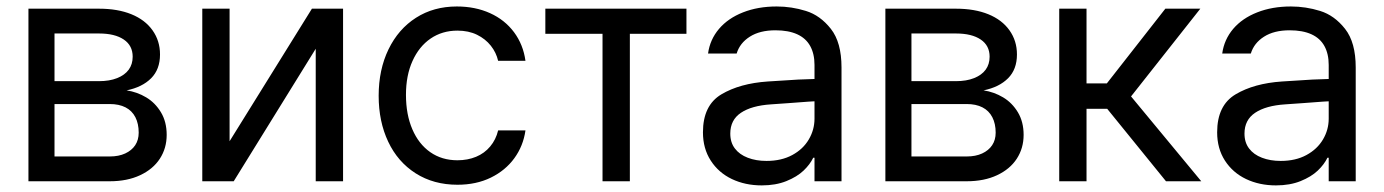

<svg xmlns="http://www.w3.org/2000/svg" viewBox="-20 -557 4253 590"><path d="M67.4 -530.3H284.2Q341.8 -530.3 383.8 -513.2Q425.8 -496.1 448.7 -463.9Q471.7 -431.6 471.7 -389.6Q471.7 -343.8 444.3 -316.4Q417 -289.1 369.1 -279.3Q401.4 -274.4 429.2 -257.8Q457 -241.2 474.6 -211.9Q492.2 -182.6 492.2 -142.6Q492.2 -101.6 471.2 -69.3Q450.2 -37.1 410.6 -18.6Q371.1 0 317.4 0H67.4ZM406.2 -149.4Q406.2 -176.8 396 -196.8Q385.7 -216.8 365.7 -227.1Q345.7 -237.3 317.4 -237.3H147.5V-76.2H317.4Q344.7 -76.2 364.7 -85.4Q384.8 -94.7 395.5 -110.8Q406.2 -127 406.2 -149.4ZM387.7 -382.8Q387.7 -417 360.4 -435.5Q333 -454.1 284.2 -454.1H147.5V-307.6H284.2Q316.4 -307.6 339.8 -316.9Q363.3 -326.2 375.5 -342.8Q387.7 -359.4 387.7 -382.8Z M938.5 -530.3H1034.2V0H950.2V-407.2L698.2 0H601.6V-530.3H685.5V-123Z M1143.6 -262.7Q1143.6 -342.8 1173.8 -405.3Q1204.1 -467.8 1258.3 -502.4Q1312.5 -537.1 1383.8 -537.1Q1440.4 -537.1 1485.8 -516.6Q1531.2 -496.1 1559.6 -458Q1587.9 -419.9 1594.7 -370.1H1510.7Q1504.9 -395.5 1488.3 -416.5Q1471.7 -437.5 1445.8 -450.2Q1419.9 -462.9 1385.7 -462.9Q1338.9 -462.9 1303.2 -438.5Q1267.6 -414.1 1247.6 -369.6Q1227.5 -325.2 1227.5 -265.6Q1227.5 -205.1 1247.1 -159.7Q1266.6 -114.3 1302.2 -89.4Q1337.9 -64.5 1385.7 -64.5Q1417 -64.5 1442.9 -75.2Q1468.8 -85.9 1486.3 -106.9Q1503.9 -127.9 1510.7 -156.2H1594.7Q1587.9 -108.4 1560.5 -70.8Q1533.2 -33.2 1488.3 -11.2Q1443.4 10.7 1385.7 10.7Q1312.5 10.7 1257.3 -24.4Q1202.1 -59.6 1172.9 -121.6Q1143.6 -183.6 1143.6 -262.7Z M1655.8 -530.3H2089.4V-453.1H1915.5V0H1831.5V-453.1H1655.8Z M2404.8 -240.2 2349.1 -236.3Q2289.6 -232.4 2256.8 -210.4Q2224.1 -188.5 2224.1 -146.5Q2224.1 -119.1 2238.3 -100.6Q2252.4 -82 2277.8 -72.3Q2303.2 -62.5 2335.4 -62.5Q2381.3 -62.5 2414.6 -80.6Q2447.8 -98.6 2465.3 -128.4Q2482.9 -158.2 2482.9 -192.4V-357.4Q2482.9 -391.6 2469.7 -415.5Q2456.5 -439.5 2429.7 -451.7Q2402.8 -463.9 2362.8 -463.9Q2314.9 -463.9 2284.2 -444.3Q2253.4 -424.8 2243.7 -392.6H2155.8Q2161.6 -435.5 2189.5 -468.3Q2217.3 -501 2263.2 -519Q2309.1 -537.1 2366.7 -537.1Q2412.6 -537.1 2456.5 -523.4Q2500.5 -509.8 2533.2 -468.3Q2565.9 -426.8 2565.9 -349.6V0H2482.9V-72.3H2479Q2469.2 -51.8 2449.2 -32.7Q2429.2 -13.7 2396.5 -0.5Q2363.8 12.7 2320.8 12.7Q2270 12.7 2229 -6.8Q2188 -26.4 2164.1 -63.5Q2140.1 -100.6 2140.1 -150.4Q2140.1 -233.4 2196.8 -267.1Q2253.4 -300.8 2339.4 -306.6Q2349.1 -307.6 2433.1 -312.5L2488.8 -314.5L2489.7 -246.1Q2481 -246.1 2404.8 -240.2Z M2700.7 -530.3H2917.5Q2975.1 -530.3 3017.1 -513.2Q3059.1 -496.1 3082 -463.9Q3105 -431.6 3105 -389.6Q3105 -343.8 3077.6 -316.4Q3050.3 -289.1 3002.4 -279.3Q3034.7 -274.4 3062.5 -257.8Q3090.3 -241.2 3107.9 -211.9Q3125.5 -182.6 3125.5 -142.6Q3125.5 -101.6 3104.5 -69.3Q3083.5 -37.1 3043.9 -18.6Q3004.4 0 2950.7 0H2700.7ZM3039.6 -149.4Q3039.6 -176.8 3029.3 -196.8Q3019 -216.8 2999 -227.1Q2979 -237.3 2950.7 -237.3H2780.8V-76.2H2950.7Q2978 -76.2 2998 -85.4Q3018.1 -94.7 3028.8 -110.8Q3039.6 -127 3039.6 -149.4ZM3021 -382.8Q3021 -417 2993.7 -435.5Q2966.3 -454.1 2917.5 -454.1H2780.8V-307.6H2917.5Q2949.7 -307.6 2973.1 -316.9Q2996.6 -326.2 3008.8 -342.8Q3021 -359.4 3021 -382.8Z M3234.9 -530.3H3318.8V-300.8H3381.3L3561 -530.3H3668.5L3455.6 -260.7L3671.4 0H3563L3382.3 -222.7H3318.8V0H3234.9Z M3984.9 -240.2 3929.2 -236.3Q3869.6 -232.4 3836.9 -210.4Q3804.2 -188.5 3804.2 -146.5Q3804.2 -119.1 3818.4 -100.6Q3832.5 -82 3857.9 -72.3Q3883.3 -62.5 3915.5 -62.5Q3961.4 -62.5 3994.6 -80.6Q4027.8 -98.6 4045.4 -128.4Q4063 -158.2 4063 -192.4V-357.4Q4063 -391.6 4049.8 -415.5Q4036.6 -439.5 4009.8 -451.7Q3982.9 -463.9 3942.9 -463.9Q3895 -463.9 3864.3 -444.3Q3833.5 -424.8 3823.7 -392.6H3735.8Q3741.7 -435.5 3769.5 -468.3Q3797.4 -501 3843.3 -519Q3889.2 -537.1 3946.8 -537.1Q3992.7 -537.1 4036.6 -523.4Q4080.6 -509.8 4113.3 -468.3Q4146 -426.8 4146 -349.6V0H4063V-72.3H4059.1Q4049.3 -51.8 4029.3 -32.7Q4009.3 -13.7 3976.6 -0.5Q3943.8 12.7 3900.9 12.7Q3850.1 12.7 3809.1 -6.8Q3768.1 -26.4 3744.1 -63.5Q3720.2 -100.6 3720.2 -150.4Q3720.2 -233.4 3776.9 -267.1Q3833.5 -300.8 3919.4 -306.6Q3929.2 -307.6 4013.2 -312.5L4068.8 -314.5L4069.8 -246.1Q4061 -246.1 3984.9 -240.2Z"/></svg>

Font: Pretendard GOV Variable
Style: Regular
Weight: 400
Designer: Base glyphs from Inter by Rasmus Andersson; Hangul glyphs from Noto Sans CJK(Source Han Sans) by Jang Soo-young and Kang
Foundry: Kil Hyung-jin
Version: Version 1.307;Glyphs 3.2 (3192)